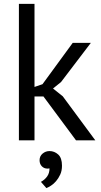

<svg xmlns="http://www.w3.org/2000/svg" viewBox="-20 -720 519 985"><path d="M77 0ZM203 -225H157V0H77V-700H157V-274L198 -288L353 -500H446L293 -299L252 -266L302 -226L469 0H370ZM183 102Q183 81 198.5 68Q214 55 234 55Q259 55 278.5 72.5Q298 90 298 130Q298 156 289 175.5Q280 195 267.5 209.5Q255 224 241.5 232.5Q228 241 218 245L190 213Q210 202 222 185Q234 168 234 144Q230 145 224 145Q206 145 194.5 133Q183 121 183 102Z"/></svg>

Font: PT Sans
Style: Regular
Weight: 400
Version: Version 2.003W OFL; ttfautohint (v1.6)